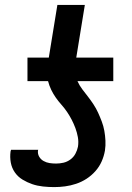

<svg xmlns="http://www.w3.org/2000/svg" viewBox="-20 -755 540 783"><path d="M201 8Q178 8 155 5.5Q132 3 111.5 -4Q91 -11 72 -22.5Q53 -34 40.5 -52Q28 -70 24 -92Q20 -114 23 -137L25 -144H136L135 -142Q133 -128 139.5 -116.5Q146 -105 157.5 -98.5Q169 -92 182 -90Q195 -88 209 -88Q224 -88 239 -91.5Q254 -95 267 -104.5Q280 -114 287.5 -128Q295 -142 298 -157Q301 -177 297.5 -196Q294 -215 287.5 -232.5Q281 -250 272.5 -266.5Q264 -283 253.5 -298.5Q243 -314 230.5 -328Q218 -342 207.5 -357Q197 -372 189 -388.5Q181 -405 176 -424H92V-520H179L214 -735H326L291 -520H442V-424H296Q304 -406 315.5 -391Q327 -376 339 -360.5Q351 -345 361.5 -329Q372 -313 380 -295.5Q388 -278 395 -259.5Q402 -241 405.5 -221.5Q409 -202 410 -181.5Q411 -161 408 -141Q404 -118 394.5 -96.5Q385 -75 369 -57Q353 -39 333 -26Q313 -13 290.5 -5.5Q268 2 245.5 5Q223 8 201 8Z"/></svg>

Font: Iosevka Term Curly
Style: Bold Italic
Weight: 700
Italic angle: -9°
Designer: Belleve Invis
Foundry: Belleve Invis
Version: Version 32.3.0